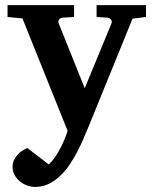

<svg xmlns="http://www.w3.org/2000/svg" viewBox="-20 -508 606 759"><path d="M503.9 -434.1 331.1 -9.8Q321.8 12.7 310.5 39.1Q299.3 65.4 285.4 92Q271.5 118.7 254.9 143.3Q238.3 168 217.8 187Q196.8 207.5 172.1 219.2Q147.5 231 118.2 231Q103.5 231 87.6 225.3Q71.8 219.7 58.8 209.2Q45.9 198.7 37.6 183.8Q29.3 168.9 29.8 150.9Q29.8 137.2 34.9 125.7Q40 114.3 48.1 105Q56.2 95.7 66.7 88.9Q77.1 82 87.9 77.1L172.9 142.1Q186.5 129.4 198.5 111.8Q210.4 94.2 220 75.4Q229.5 56.6 236.6 39.1Q243.7 21.5 247.1 8.8L68.8 -435.1L9.8 -440.9V-487.8H272.9V-440.9L227.1 -438Q217.8 -437 213.4 -430.7Q209 -424.3 211.9 -416L314.9 -159.2L420.9 -416Q423.8 -423.3 418.9 -430.2Q414.1 -437 405.8 -438L361.8 -440.9V-487.8H557.1V-440.9Z"/></svg>

Font: Charis SIL Phon
Style: Bold
Weight: 700
Foundry: SIL International
Version: Version 5.000